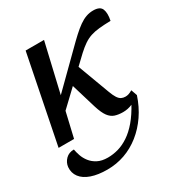

<svg xmlns="http://www.w3.org/2000/svg" viewBox="-180 -666 957 1021"><g transform="rotate(-30 298.5 -155.5)"><path d="M184 230Q127 230 86.5 216Q46 202 26 175.5Q6 149 9 114Q12 87 31.5 67.5Q51 48 82 48Q85 66 92.5 88Q100 110 115.5 130Q131 150 156 163Q181 176 218 176Q250 176 282 167Q314 158 346.5 136.5Q379 115 410 78.5Q441 42 470 -12L517 -35Q497 26 463.5 75Q430 124 386 159Q342 194 291 212Q240 230 184 230ZM107 -115 127 -198 350 -418Q381 -449 406 -472Q431 -495 453 -510.5Q475 -526 496 -533.5Q517 -541 540 -541Q582 -541 592 -515.5Q602 -490 593 -447Q552 -446 522.5 -443Q493 -440 470 -432.5Q447 -425 425.5 -410.5Q404 -396 379 -373ZM16 0 123 -536H236L111 0ZM409 7Q381 7 359.5 0Q338 -7 322 -28.5Q306 -50 292 -95L236 -281L313 -348L396 -125Q406 -98 415.5 -83.5Q425 -69 436 -63.5Q447 -58 461 -58Q471 -58 480.5 -61Q490 -64 504 -72L517 -35Q492 -16 465 -4.5Q438 7 409 7Z"/></g></svg>

Font: ET Text
Style: Italic
Weight: 470
Italic angle: -12°
Designer: Monotype Design Team
Foundry: Monotype Imaging Inc.
Version: Version 2.009